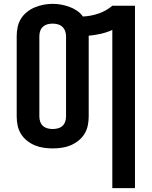

<svg xmlns="http://www.w3.org/2000/svg" viewBox="-20 -765 790 1000"><path d="M565 215V-609Q536 -596 505 -589Q474 -582 442 -579Q442 -579 442 -578.5Q442 -578 442 -578V-158Q442 -134 437 -110.5Q432 -87 419.5 -67Q407 -47 388 -32Q369 -17 347.5 -8Q326 1 302 4.5Q278 8 254 8Q231 8 207 4.5Q183 1 161.5 -8Q140 -17 121 -32Q102 -47 89.5 -67Q77 -87 72 -110.5Q67 -134 67 -158V-578Q67 -601 72 -624.5Q77 -648 89.5 -668Q102 -688 121 -703Q140 -718 162 -727Q184 -736 207.5 -740.5Q231 -745 254 -745Q277 -745 298.5 -741Q320 -737 341 -729.5Q362 -722 380.5 -709.5Q399 -697 412 -679Q454 -681 493.5 -694.5Q533 -708 565 -735H683V215ZM254 -93Q268 -93 281.5 -96.5Q295 -100 305 -109Q315 -118 319.5 -131Q324 -144 324 -158V-578Q324 -591 319 -604Q314 -617 304 -626Q294 -635 280.5 -638.5Q267 -642 254 -642Q240 -642 227 -638.5Q214 -635 204 -626Q194 -617 189.5 -604Q185 -591 185 -578V-158Q185 -144 189.5 -131Q194 -118 204 -109Q214 -100 227.5 -96.5Q241 -93 254 -93Z"/></svg>

Font: Zed Sans Extended
Style: Bold
Weight: 700
Width: 7
Designer: Belleve Invis
Foundry: Belleve Invis
Version: Version 1.0.0; ttfautohint (v1.8.4)